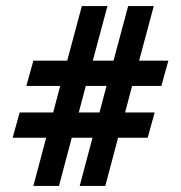

<svg xmlns="http://www.w3.org/2000/svg" viewBox="-20 -605 594 630"><path d="M173.5 5 215.5 -153H283.5L241.5 5H325.5L367.5 -153H464.5L487.5 -236H390.5L413.5 -323H509.5L532.5 -406H436.5L484.5 -585H400.5L352.5 -406H284.5L332.5 -585H248.5L200.5 -406H89.5L66.5 -323H177.5L154.5 -236H44.5L21.5 -153H131.5L89.5 5ZM329.5 -323 306.5 -236H238.5L261.5 -323Z"/></svg>

Font: Charger
Style: Bd
Weight: 400
Designer: Jasper
Foundry: Cannot Into Space Fonts
Version: Version 0.98